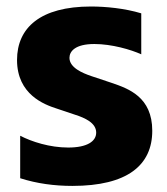

<svg xmlns="http://www.w3.org/2000/svg" viewBox="-20 -573 523 602"><path d="M207 9.9C379.3 9.9 457.4 -55 457.4 -163C457.4 -269.2 382.8 -295.1 329.9 -313.2L267 -334.2C237.6 -344.1 197.8 -361.2 197.8 -391.7C197.8 -411.9 215.6 -435 275.9 -435C330.3 -435 391 -417.3 422.9 -402.7V-531.2C370.7 -546.9 311.4 -552.6 265.3 -552.6C106.2 -552.6 33.4 -485.8 33.4 -384.9C33.4 -276.3 119.7 -245 156.6 -233L215.9 -213.1C245.7 -203.5 281.6 -187.9 281.6 -157.3C281.6 -129.6 252.8 -110.4 193.9 -110.4C136 -110.4 79.5 -128.6 43.3 -147.4V-14.2C95.5 2.5 150.2 9.9 207 9.9Z"/></svg>

Font: TID UI Extra Bold
Style: Regular
Weight: 800
Designer: The TID Project Authors
Foundry: Bakken & Bæck
Version: Version 1.001;hotconv 1.0.109;makeotfexe 2.5.65596